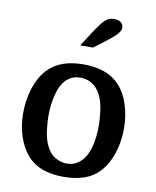

<svg xmlns="http://www.w3.org/2000/svg" viewBox="-89 -863 763 941"><g transform="rotate(10 293.0 -392.5)"><path d="M543 -273Q543 -209 524 -151Q505 -93 470 -55Q439 -21 394 -5.5Q349 10 291 10Q234 10 189.5 -5.5Q145 -21 114 -54Q80 -91 61.5 -146Q43 -201 43 -265Q43 -330 62 -388.5Q81 -447 116 -485Q149 -519 192.5 -534.5Q236 -550 294 -550Q351 -550 396 -534.5Q441 -519 472 -486Q507 -449 525 -393Q543 -337 543 -273ZM171 -215Q175 -168 189 -135Q203 -102 225 -82Q247 -66 270.5 -60Q294 -54 323 -60Q380 -77 403 -149Q415 -188 418 -233Q421 -278 415 -326Q411 -372 397 -405.5Q383 -439 361 -458Q340 -475 316 -480.5Q292 -486 262 -480Q205 -463 184 -391Q160 -313 171 -215ZM261 -639 310 -715Q340 -761 358.5 -778Q377 -795 400 -795Q425 -795 437 -785.5Q449 -776 449 -758Q449 -743 429 -722.5Q409 -702 362 -667L324 -639Z"/></g></svg>

Font: Domine Medium
Style: Regular
Weight: 500
Designer: Pablo Impallari, Rodrigo Fuenzalida, Brenda Gallo
Foundry: Pablo Impallari, Rodrigo Fuenzalida, Brenda Gallo
Version: Version 2.000